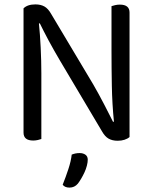

<svg xmlns="http://www.w3.org/2000/svg" viewBox="-20 -634 691 873"><path d="M87 -31V-596Q105 -614 141 -614Q165 -614 182 -604.5Q199 -595 213 -570L404 -250Q416 -229 429 -205.5Q442 -182 454 -158.5Q466 -135 476.5 -114.5Q487 -94 494 -80L498 -81Q490 -162 488.5 -244Q487 -326 487 -404V-606Q493 -608 503 -610.5Q513 -613 525 -613Q569 -613 569 -577V-11Q560 -3 546 1.5Q532 6 515 6Q491 6 474 -3.5Q457 -13 443 -38L253 -358Q241 -378 227.5 -402Q214 -426 201.5 -449Q189 -472 178.5 -493Q168 -514 161 -528L157 -527Q162 -479 165 -417.5Q168 -356 168 -301V-2Q163 0 152.5 2.5Q142 5 131 5Q87 5 87 -31ZM296 219Q275 219 265 206Q279 171 291 134.5Q303 98 306 69Q323 62 342 62Q358 62 368.5 69.5Q379 77 379 92Q379 104 375 119.5Q371 135 364 150Q357 165 349 178.5Q341 192 334 201Q319 219 296 219Z"/></svg>

Font: Baloo 2 Latin
Style: Regular
Weight: 400
Designer: Sarang Kulkarni and Ek Type
Foundry: Ek Type
Version: Version 1.001